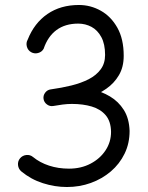

<svg xmlns="http://www.w3.org/2000/svg" viewBox="-20 -714 588 763"><path d="M103.6 -506.7Q116.5 -499.4 131.3 -503.3Q146.1 -507.2 153.4 -520.1Q170 -569.3 204.7 -594.8Q239.4 -620.2 290.7 -620.2Q319.3 -620.2 343.5 -607.3Q367.7 -594.3 382.6 -566.7Q397.6 -539.2 397.6 -495.8Q397.6 -462 380.1 -438.4Q362.6 -414.7 332.5 -399.2Q302.3 -383.8 263.4 -374.2Q224.5 -364.7 181.8 -358.8Q168.3 -357.1 159.7 -345.9Q151.1 -334.7 153 -321.2Q155 -307.7 166.2 -299.3Q177.4 -290.8 190.9 -292.8Q222 -297.3 259.4 -304.9Q296.8 -312.4 334.1 -326.1Q371.5 -339.8 402.6 -361.5Q433.7 -383.1 452.6 -415.3Q471.6 -447.4 471.6 -492.2Q471.6 -559.2 446.3 -604Q421 -648.9 380.4 -671.5Q339.8 -694.2 293.5 -694.2Q220.8 -694.2 168.5 -658.3Q116.2 -622.4 90.1 -556.6Q82.8 -543.7 86.7 -529Q90.6 -514.2 103.6 -506.7ZM59.6 -84.8Q50.1 -73.4 51.6 -58Q53.2 -42.7 64.6 -32.9Q103.1 -1.1 150.5 14Q197.8 29.2 246.1 29.2Q296 29.2 340.8 13.1Q385.6 -3.1 420.4 -32.7Q455.2 -62.4 475.1 -103.3Q495 -144.1 495 -193.7Q493.3 -243.6 472 -277.2Q450.7 -310.8 417 -330.8Q383.3 -350.8 343.9 -359.4Q304.5 -368 266.3 -368Q242.7 -368 220.6 -365Q198.5 -361.9 180.5 -358.6Q167.1 -356.3 159 -345Q150.9 -333.6 153.2 -320.1Q155.8 -306.6 167.1 -298.6Q178.4 -290.5 191.9 -292.8Q209.5 -296 228.5 -298.5Q247.5 -301 265.7 -301Q309.6 -301 344.5 -290.7Q379.4 -280.3 400 -256.1Q420.6 -231.8 421.3 -190Q421.3 -149.6 399.4 -116.5Q377.6 -83.4 339.8 -63.6Q302.1 -43.8 254.2 -43.8Q211.5 -43.8 175 -55.8Q138.5 -67.7 111.2 -90.1Q99.6 -99.7 84.5 -98Q69.3 -96.3 59.6 -84.8Z"/></svg>

Font: Mikhak VF
Style: Regular
Weight: 100
Designer: Amin Abedi
Version: Version 3.001